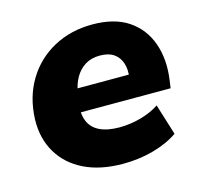

<svg xmlns="http://www.w3.org/2000/svg" viewBox="-82 -595 733 696"><g transform="rotate(-15 285.0 -247.5)"><path d="M299 11Q214 11 153.5 -18.5Q93 -48 61 -102Q29 -156 31 -227Q34 -310 72 -373Q110 -436 174.5 -471Q239 -506 320 -506Q403 -506 455 -471Q507 -436 528.5 -375Q550 -314 539 -237L535 -209H176L189 -296H415L400 -283Q405 -315 397 -339Q389 -363 369.5 -376.5Q350 -390 317 -390Q285 -390 262 -375.5Q239 -361 225 -336.5Q211 -312 206 -281L200 -245Q194 -204 205.5 -176Q217 -148 246 -134Q275 -120 320 -120Q360 -120 400 -131Q440 -142 470 -162L506 -46Q467 -19 413 -4Q359 11 299 11Z"/></g></svg>

Font: Nunito Sans 11pt Black
Style: Italic
Weight: 900
Italic angle: -9°
Version: Version 3.101;gftools[0.9.27]